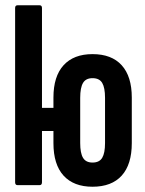

<svg xmlns="http://www.w3.org/2000/svg" viewBox="-20 -703 552 729"><path d="M37.4 -407.9V-672.7Q37.4 -683 46.8 -683H130.1Q139.4 -683 139.4 -672.7V-407.9ZM331.3 6Q259.8 6 221.3 -36.2Q182.9 -78.5 182.9 -159.8V-332.4Q182.9 -413 221.3 -455.2Q259.8 -497.5 331.3 -497.5Q403.9 -497.5 442.1 -455.2Q480.4 -413 480.4 -332.4V-159.8Q480.4 -78.5 442.1 -36.2Q403.9 6 331.3 6ZM46.8 0Q37.4 0 37.4 -10.9V-480.5Q37.4 -491.5 46.8 -491.5H130.1Q139.4 -491.5 139.4 -480.5V-293.5H226.2V-205.6H139.4V-10.9Q139.4 0 130.1 0ZM331.3 -85.8Q357.4 -85.8 368.1 -103.9Q378.8 -121.9 378.8 -159.6V-331.7Q378.8 -369.9 368.1 -388.1Q357.4 -406.2 331.3 -406.2Q305.9 -406.2 295.2 -388.1Q284.5 -369.9 284.5 -331.7V-159.6Q284.5 -121.9 295.2 -103.9Q305.9 -85.8 331.3 -85.8Z"/></svg>

Font: Sofia Sans Extra Condensed
Style: Regular
Weight: 400
Designer: Botio Nikoltchev, Ani Petrova
Foundry: lettersoup
Version: Version 4.101